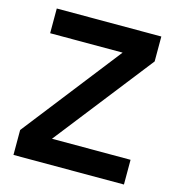

<svg xmlns="http://www.w3.org/2000/svg" viewBox="-105 -788 808 878"><g transform="rotate(15 299.5 -349.0)"><path d="M561 0H38V-118L399 -581H56V-698H551V-580L189 -117H561Z"/></g></svg>

Font: IBMPlexSans-SemiBold
Style: Regular
Weight: 600
Designer: Mike Abbink, Paul van der Laan, Pieter van Rosmalen
Foundry: Bold Monday
Version: Version 3.1